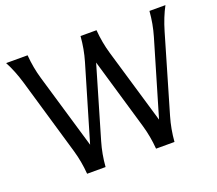

<svg xmlns="http://www.w3.org/2000/svg" viewBox="-122 -906 1214 1075"><g transform="rotate(-20 484.5 -368.5)"><path d="M224.1 0Q218.3 -75.2 197.8 -145L64.5 -600.6Q41.5 -678.2 9.8 -737.3H137.7Q143.6 -661.6 164.1 -592.3L295.4 -147L426.8 -592.3Q447.3 -661.6 453.1 -737.3H548.3Q554.2 -661.6 574.7 -592.3L706.1 -147L837.4 -592.3Q857.9 -661.6 863.8 -737.3H959Q927.2 -678.2 904.3 -600.6L771 -145Q750.5 -75.2 744.6 0H634.8Q628.9 -75.2 608.4 -145L484.4 -567.9L360.4 -145Q339.8 -75.2 334 0Z"/></g></svg>

Font: Classica
Style: Book
Weight: 400
Designer: Wojciech Kalinowski "wmk69" (wmk69@o2.pl)
Foundry: Wojciech Kalinowski "wmk69" (wmk69@o2.pl)
Version: Version 2.1.1; 2021-05-14